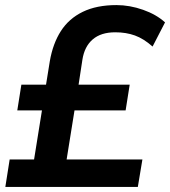

<svg xmlns="http://www.w3.org/2000/svg" viewBox="-20 -735 669 755"><path d="M1 0 18 -108H114L145 -301H48L64 -402H161L176 -495Q188 -564 219.5 -613Q251 -662 305.5 -688.5Q360 -715 438 -715Q490 -715 542.5 -696.5Q595 -678 629 -647L580 -552Q545 -583 510.5 -595.5Q476 -608 433 -608Q377 -608 344.5 -580Q312 -552 304 -500L289 -402H490L474 -301H273L242 -108H540L522 0Z"/></svg>

Font: Nunito Sans 8pt
Style: Bold Italic
Weight: 700
Italic angle: -9°
Version: Version 3.101;gftools[0.9.27]